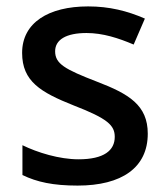

<svg xmlns="http://www.w3.org/2000/svg" viewBox="-20 -569 524 599"><path d="M441 -152C441 -241 382 -276 283 -314C182 -353 152 -370 152 -409C152 -445 186 -466 250 -466C301 -466 350 -450 397 -430L432 -511C377 -535 321 -549 255 -549C131 -549 49 -498 49 -404C49 -315 107 -281 210 -240C316 -199 338 -178 338 -142C338 -100 305 -72 225 -72C165 -72 97 -93 50 -116V-23C95 -1 146 10 222 10C360 10 441 -46 441 -152Z"/></svg>

Font: Noto Sans Bamum Medium
Style: Regular
Weight: 500
Designer: Monotype Design Team
Foundry: Monotype Imaging Inc.
Version: Version 2.002